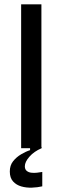

<svg xmlns="http://www.w3.org/2000/svg" viewBox="-20 -680 287 881"><path d="M77 0V-660H170V0ZM174 175Q153 180 127 181Q101 182 78 175.5Q55 169 40 152.5Q25 136 25 107Q25 79 40 60Q55 41 77 28Q99 15 118 9V-6H171V0Q136 15 115 39Q94 63 94 83Q94 97 102.5 104Q111 111 123.5 112.5Q136 114 149.5 112.5Q163 111 174 109Z"/></svg>

Font: Bricolage Grotesque 36pt
Style: Regular
Weight: 400
Designer: Mathieu Triay
Foundry: Atelier Triay
Version: Version 1.001;gftools[0.9.33.dev8+g029e19f]